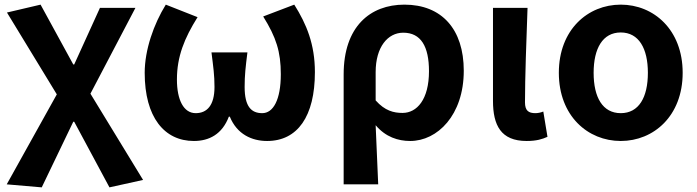

<svg xmlns="http://www.w3.org/2000/svg" viewBox="-20 -594 3007 828"><path d="M160 214 296 -69H300L452 214L597 182L370 -190L564 -560H411L300 -316H296L155 -574L10 -540L225 -187L9 201Z M816 14C882 14 938 -15 967 -91H971C1002 -15 1066 14 1132 14C1263 14 1338 -92 1338 -283C1338 -403 1302 -490 1249 -574L1115 -523C1171 -433 1191 -371 1191 -274C1191 -163 1158 -106 1111 -106C1064 -106 1035 -134 1035 -219C1035 -270 1039 -304 1047 -368H892C900 -304 905 -270 905 -219C905 -140 873 -106 824 -106C772 -106 743 -163 743 -251C743 -350 775 -429 832 -520L695 -574C643 -490 604 -379 604 -280C604 -88 689 14 816 14Z M1462 201H1611C1607 114 1604 36 1600 -54C1643 -3 1697 14 1749 14C1866 14 1980 -97 1980 -289C1980 -468 1885 -574 1724 -574C1576 -574 1462 -479 1462 -273ZM1716 -107C1678 -107 1640 -116 1600 -161V-283C1600 -391 1652 -453 1719 -453C1795 -453 1830 -394 1830 -287C1830 -165 1778 -107 1716 -107Z M2251 14C2294 14 2319 6 2341 -4L2323 -113C2311 -108 2298 -106 2289 -106C2259 -106 2244 -117 2244 -153C2244 -258 2250 -423 2255 -560H2106V-159C2106 -54 2140 14 2251 14Z M2657 14C2799 14 2924 -94 2924 -280C2924 -466 2799 -574 2657 -574C2515 -574 2390 -466 2390 -280C2390 -94 2515 14 2657 14ZM2657 -106C2579 -106 2540 -174 2540 -280C2540 -385 2579 -454 2657 -454C2735 -454 2774 -385 2774 -280C2774 -174 2735 -106 2657 -106Z"/></svg>

Font: Noto Sans TC
Style: Bold
Weight: 700
Designer: Ryoko NISHIZUKA 西塚涼子 (kana, bopomofo & ideographs); Paul D. Hunt (Latin, Greek & Cyrillic); Sandoll Communications 산돌커뮤니
Foundry: Adobe
Version: Version 2.004;hotconv 1.0.118;makeotfexe 2.5.65603